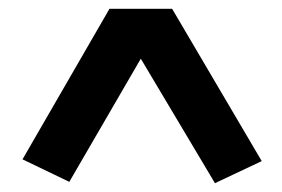

<svg xmlns="http://www.w3.org/2000/svg" viewBox="-20 -860 640 435"><path d="M299 -727 467 -445 573 -495 370 -840H228L31 -499L137 -448Z"/></svg>

Font: Kode Mono
Style: Bold
Weight: 700
Monospace: yes
Designer: Isa Ozler
Foundry: Kadena LLC
Version: Version 1.206;gftools[0.9.28]